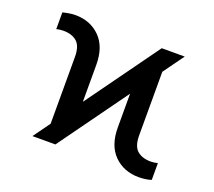

<svg xmlns="http://www.w3.org/2000/svg" viewBox="-100 -685 922 826"><g transform="rotate(20 361.0 -272.0)"><path d="M117.9 0 173.3 -76.7V-382.1Q173.3 -432.2 150.4 -451.9Q127.5 -471.6 88.1 -471.6Q81.7 -471.6 73 -470.5Q64.3 -469.5 56.8 -467.3V-544Q68.5 -547.2 84.7 -549.9Q100.9 -552.6 113.6 -552.6Q182.9 -552.6 227.1 -508.3Q271.3 -464.1 271.3 -382.1V-212.7L511.4 -545.5H616.5L548.3 -451V-160.5Q548.3 -110.4 571.2 -90.7Q594.1 -71 633.5 -71Q639.9 -71 648.6 -72.1Q657.3 -73.2 664.8 -75.3V1.4Q654.1 5.7 637.4 7.8Q620.7 9.9 608 9.9Q538.7 9.9 494.5 -34.3Q450.3 -78.5 450.3 -160.5V-315L223 0Z"/></g></svg>

Font: Inter Zeller
Style: Regular
Weight: 400
Designer: Rasmus Andersson; Joe Bland
Foundry: zeller
Version: Version 3.015;git-dec3a8cb1